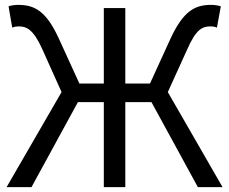

<svg xmlns="http://www.w3.org/2000/svg" viewBox="-20 -766 938 786"><path d="M7 0H109L299 -348H405V0H493V-348H600L790 0H891L667 -389L747 -565C783 -647 809 -658 842 -658C849 -658 860 -657 868 -653L884 -740C873 -744 858 -746 844 -746C778 -746 731 -721 679 -610L594 -424H493V-733H405V-424H305L220 -610C169 -721 121 -746 55 -746C40 -746 26 -744 15 -740L30 -653C39 -657 50 -658 56 -658C88 -658 116 -647 153 -565L232 -389Z"/></svg>

Font: ChiuKong Gothic CL
Style: Regular
Weight: 400
Designer: Ryoko NISHIZUKA 西塚涼子 (kana, bopomofo & ideographs); Paul D. Hunt (Latin, Greek & Cyrillic); Sandoll Communications 산돌커뮤니
Foundry: Adobe
Version: Version 1.300